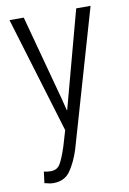

<svg xmlns="http://www.w3.org/2000/svg" viewBox="-85 -580 569 847"><g transform="rotate(-10 200.0 -157.0)"><path d="M82 159.7Q110.4 159.7 124 138.2Q137.7 116.7 155.3 63L176.3 -7.8L18.6 -528.3H82.5L185.5 -145.5L198.7 -92.8H200.2L317.4 -528.3H381.8L204.6 84.5Q187 139.2 161.1 176.3Q135.3 213.4 85 213.4Q69.3 213.4 45.4 206.5L51.8 156.2Q68.8 159.7 82 159.7Z"/></g></svg>

Font: RobotoCondensed-Light
Style: Light
Weight: 300
Designer: Google
Version: Version 1.200311; 2013